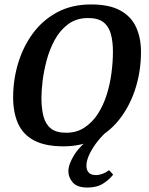

<svg xmlns="http://www.w3.org/2000/svg" viewBox="-20 -647 667 862"><path d="M373 195Q326 195 306.5 172Q287 149 287 122Q287 90 314.5 46.5Q342 3 405 -41L461 -57Q440 -40 418.5 -13Q397 14 382.5 43.5Q368 73 368 97Q368 117 378.5 128Q389 139 410 139Q425 139 440 133.5Q455 128 470 117L488 137Q472 158 444 176.5Q416 195 373 195ZM265 10Q183 10 133 -16.5Q83 -43 61 -92.5Q39 -142 39 -210Q39 -290 62 -365Q85 -440 129 -499Q173 -558 238 -592.5Q303 -627 388 -627Q472 -627 521 -599.5Q570 -572 591.5 -524Q613 -476 613 -414Q613 -333 590.5 -257.5Q568 -182 524 -121.5Q480 -61 415 -25.5Q350 10 265 10ZM277 -51Q324 -51 359.5 -74.5Q395 -98 419.5 -136Q444 -174 459 -221.5Q474 -269 480.5 -319.5Q487 -370 487 -415Q487 -461 477.5 -495Q468 -529 444 -547.5Q420 -566 376 -566Q323 -566 286 -538.5Q249 -511 225.5 -467.5Q202 -424 189 -374.5Q176 -325 171 -281Q166 -237 166 -208Q166 -161 175 -125.5Q184 -90 208 -70.5Q232 -51 277 -51Z"/></svg>

Font: Manuale SemiBold
Style: Italic
Weight: 600
Italic angle: -11°
Designer: Eduardo Tunni / Pablo Cosgaya
Foundry: Eduardo Tunni / Pablo Cosgaya
Version: Version 1.002